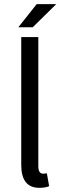

<svg xmlns="http://www.w3.org/2000/svg" viewBox="-20 -890 295 922"><path d="M68 -759 156 -870H250L137 -759ZM82 -98V-712H164V-92Q164 -56 187 -56Q196 -56 205 -58L216 4Q198 12 169 12Q82 12 82 -98Z"/></svg>

Font: RibengUni
Style: Regular
Weight: 400
Designer: (1) Dr. Andrew Glass (Program Manager at Microsoft Corporation)
(2) Bivuti Chakma (Suz Moriz)
(3) Paul D. Hunt (Adobe Co
Foundry: Bivuti Chakma and Jyoti Chakma
Version: Version 1.2020